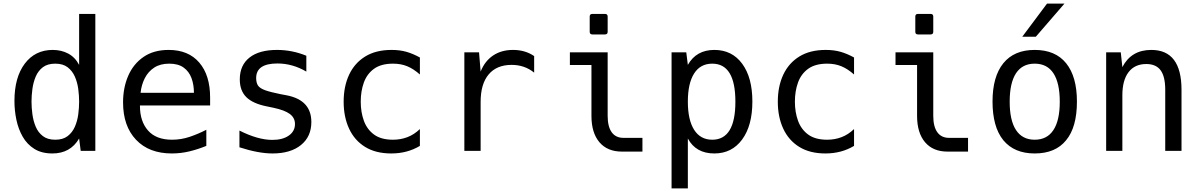

<svg xmlns="http://www.w3.org/2000/svg" viewBox="-20 -837 6663 1065"><path d="M270.5 14.2Q210.9 14.2 170.4 -11.2Q129.9 -36.6 105.7 -79.1Q81.5 -121.6 70.8 -173.1Q60.1 -224.6 60.1 -276.9Q60.1 -407.7 117.4 -483.9Q174.8 -560.1 272.5 -560.1Q320.3 -560.1 358.4 -539.8Q396.5 -519.5 418.9 -477.1V-759.8H508.8V0H427.7L418.9 -68.8Q370.6 14.2 270.5 14.2ZM286.6 -62Q329.1 -62 355.2 -82Q381.3 -102.1 395.3 -134Q409.2 -166 414.1 -202.9Q418.9 -239.7 418.9 -273.4Q418.9 -306.6 414.1 -343.3Q409.2 -379.9 395.3 -411.9Q381.3 -443.8 355.2 -463.9Q329.1 -483.9 286.6 -483.9Q243.7 -483.9 217.5 -463.9Q191.4 -443.8 178 -411.9Q164.6 -379.9 159.7 -343.3Q154.8 -306.6 154.8 -273.4Q154.8 -240.2 159.7 -203.4Q164.6 -166.5 178 -134.5Q191.4 -102.5 217.5 -82.3Q243.7 -62 286.6 -62Z M933.1 14.2Q806.6 14.2 734.6 -61.8Q662.6 -137.7 662.6 -269Q662.6 -350.6 691.2 -416.5Q719.7 -482.4 776.1 -521.2Q832.5 -560.1 915.5 -560.1Q1024.9 -560.1 1085.2 -490Q1145.5 -419.9 1145.5 -295.9V-252H756.3V-249Q756.3 -163.6 801.3 -112.8Q846.2 -62 934.1 -62Q984.9 -62 1032.5 -78.1Q1080.1 -94.2 1124.5 -117.2V-27.8Q1078.1 -8.8 1030.5 2.7Q982.9 14.2 933.1 14.2ZM1055.7 -322.3Q1055.7 -367.7 1042 -404.3Q1028.3 -440.9 998.3 -462.4Q968.3 -483.9 918.9 -483.9Q869.1 -483.9 835.7 -462.2Q802.2 -440.4 783.4 -403.8Q764.6 -367.2 759.8 -322.3Z M1491.7 14.2Q1413.6 14.2 1308.1 -20V-112.8Q1410.6 -61 1490.7 -61Q1547.9 -61 1582 -85Q1616.2 -108.9 1616.2 -148.9Q1616.2 -183.6 1587.6 -204.8Q1559.1 -226.1 1496.6 -239.3L1459 -247.1Q1381.8 -262.7 1345.9 -298.6Q1310.1 -334.5 1310.1 -396.5Q1310.1 -475.1 1363.8 -517.6Q1417.5 -560.1 1516.6 -560.1Q1600.6 -560.1 1679.2 -527.8V-439.9Q1602.5 -484.9 1519 -484.9Q1400.9 -484.9 1400.9 -404.3Q1400.9 -377.9 1411.1 -362.5Q1421.4 -347.2 1450.2 -336.7Q1479 -326.2 1535.2 -314.9L1571.3 -308.1Q1707 -281.2 1707 -160.2Q1707 -79.1 1649.4 -32.5Q1591.8 14.2 1491.7 14.2Z M2150.4 14.2Q2064 14.2 2005.1 -22.2Q1946.3 -58.6 1916.3 -123.5Q1886.2 -188.5 1886.2 -272.9Q1886.2 -357.9 1916.5 -422.6Q1946.8 -487.3 2005.9 -523.7Q2064.9 -560.1 2152.3 -560.1Q2197.8 -560.1 2234.4 -549.6Q2271 -539.1 2309.1 -518.1V-423.8Q2274.4 -454.6 2239.5 -469.2Q2204.6 -483.9 2160.2 -483.9Q2094.2 -483.9 2054.9 -455.6Q2015.6 -427.2 1998.3 -379.4Q1981 -331.5 1981 -272.9Q1981 -214.8 1998.5 -166.7Q2016.1 -118.7 2055.2 -90.3Q2094.2 -62 2159.7 -62Q2202.6 -62 2239.7 -76.2Q2276.9 -90.3 2309.1 -121.1V-27.8Q2239.3 14.2 2150.4 14.2Z M2555.7 -546.9H2637.2L2646 -439.9Q2668.9 -498 2715.1 -529.1Q2761.2 -560.1 2825.7 -560.1Q2893.1 -560.1 2942.9 -525.9V-434.1Q2890.1 -477.1 2817.9 -477.1Q2734.9 -477.1 2690.4 -424.1Q2646 -371.1 2646 -272V0H2555.7Z M3265.6 -646Q3251 -646 3251 -660.6V-745.1Q3251 -759.8 3265.6 -759.8H3335.9Q3350.6 -759.8 3350.6 -745.1V-660.6Q3350.6 -646 3335.9 -646ZM3429.7 3.9Q3349.1 3.9 3304.9 -48.1Q3260.7 -100.1 3260.7 -194.3V-476.6H3141.1V-546.9H3350.6V-194.3Q3350.6 -134.8 3373 -103.5Q3395.5 -72.3 3438.5 -72.3H3543.5V3.9Z M3705.1 -546.9H3786.6L3795.4 -477.1Q3842.3 -560.1 3942.4 -560.1Q4040.5 -560.1 4096.9 -483.4Q4153.3 -406.7 4153.3 -273.9Q4153.3 -140.1 4096.4 -63Q4039.6 14.2 3942.4 14.2Q3839.8 14.2 3795.4 -68.8V208H3705.1ZM3930.7 -62Q4059.1 -62 4059.1 -272.9Q4059.1 -483.9 3930.7 -483.9Q3864.7 -483.9 3830.1 -429.2Q3795.4 -374.5 3795.4 -273.4Q3795.4 -171.9 3830.3 -116.9Q3865.2 -62 3930.7 -62Z M4558.6 14.2Q4472.2 14.2 4413.3 -22.2Q4354.5 -58.6 4324.5 -123.5Q4294.4 -188.5 4294.4 -272.9Q4294.4 -357.9 4324.7 -422.6Q4355 -487.3 4414.1 -523.7Q4473.1 -560.1 4560.5 -560.1Q4606 -560.1 4642.6 -549.6Q4679.2 -539.1 4717.3 -518.1V-423.8Q4682.6 -454.6 4647.7 -469.2Q4612.8 -483.9 4568.4 -483.9Q4502.4 -483.9 4463.1 -455.6Q4423.8 -427.2 4406.5 -379.4Q4389.2 -331.5 4389.2 -272.9Q4389.2 -214.8 4406.7 -166.7Q4424.3 -118.7 4463.4 -90.3Q4502.4 -62 4567.9 -62Q4610.8 -62 4647.9 -76.2Q4685.1 -90.3 4717.3 -121.1V-27.8Q4647.5 14.2 4558.6 14.2Z M5071.8 -646Q5057.1 -646 5057.1 -660.6V-745.1Q5057.1 -759.8 5071.8 -759.8H5142.1Q5156.7 -759.8 5156.7 -745.1V-660.6Q5156.7 -646 5142.1 -646ZM5235.8 3.9Q5155.3 3.9 5111.1 -48.1Q5066.9 -100.1 5066.9 -194.3V-476.6H4947.3V-546.9H5156.7V-194.3Q5156.7 -134.8 5179.2 -103.5Q5201.7 -72.3 5244.6 -72.3H5349.6V3.9Z M5787.6 -816.9H5884.3L5725.6 -633.3H5650.4ZM5719.2 14.2Q5606 14.2 5545.4 -59.1Q5514.6 -97.2 5500 -151.1Q5485.4 -205.1 5485.4 -273.4Q5485.4 -412.1 5545.4 -486.3Q5605.5 -560.1 5719.2 -560.1Q5834 -560.1 5893.6 -486.3Q5953.6 -412.1 5953.6 -273.9Q5953.6 -131.3 5893.6 -59.1Q5834.5 14.2 5719.2 14.2ZM5719.2 -62Q5788.1 -62 5823.2 -115.7Q5858.4 -168.9 5858.4 -272.9Q5858.4 -377 5823.2 -430.7Q5788.1 -483.9 5719.2 -483.9Q5650.9 -483.9 5615.7 -430.7Q5580.6 -377 5580.6 -272.9Q5580.6 -168.9 5615.7 -115.7Q5650.9 -62 5719.2 -62Z M6115.7 -546.9H6196.8L6205.6 -464.8Q6254.9 -560.1 6366.2 -560.1Q6533.7 -560.1 6533.7 -338.9V0H6443.4V-338.9Q6443.4 -412.6 6417.7 -447.3Q6392.1 -481.9 6338.4 -481.9Q6274.4 -481.9 6240 -436.8Q6205.6 -391.6 6205.6 -309.1V0H6115.7Z"/></svg>

Font: Vazir Code Hack
Style: Code-Hack
Weight: 400
Foundry: DejaVu fonts team - Redesigned by Saber Rastikerdar
Version: Version 1.1.2